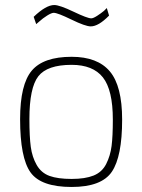

<svg xmlns="http://www.w3.org/2000/svg" viewBox="-20 -735 566 764"><path d="M265 -509Q368 -509 417 -451Q466 -393 466 -259Q466 -112 425 -51.5Q384 9 265 9Q143 9 101.5 -49Q60 -107 60 -261Q60 -399 106.5 -454Q153 -509 265 -509ZM265 -23Q319 -23 352.5 -36.5Q386 -50 402.5 -82.5Q419 -115 424 -154Q429 -193 429 -259Q429 -377 389.5 -427Q350 -477 265 -477Q168 -477 132.5 -431.5Q97 -386 97 -261Q97 -191 102.5 -150.5Q108 -110 126 -78.5Q144 -47 177 -35Q210 -23 265 -23ZM405 -703 414 -673Q372 -630 341 -630Q320 -630 264.5 -657Q209 -684 194 -684Q185 -684 167.5 -673Q150 -662 137 -650L124 -639L114 -668Q163 -715 196 -715Q217 -715 272.5 -688.5Q328 -662 343 -662Q351 -662 366.5 -672Q382 -682 394 -692Z"/></svg>

Font: TitilliumText22L Th
Style: Thin
Weight: 100
Designer: Campivisivi
Foundry: Campivisivi
Version: 1.000